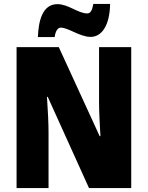

<svg xmlns="http://www.w3.org/2000/svg" viewBox="-20 -953 749 973"><path d="M172 -765H257C262 -803 277 -813 288 -813C326 -813 385 -766 439 -766C494 -766 536 -821 538 -933H453C447 -899 438 -885 422 -885C376 -885 326 -932 271 -932C194 -932 175 -845 172 -765ZM645 0V-714H482V-436C482 -391 485 -327 489 -263H485L278 -714H64V0H226V-281C226 -325 223 -393 218 -462H222L431 0Z"/></svg>

Font: Noto Sans Condensed Black
Style: Regular
Weight: 900
Width: 3
Designer: Monotype Design Team
Foundry: Monotype Imaging Inc.
Version: Version 2.013